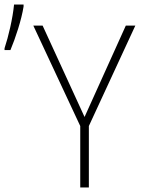

<svg xmlns="http://www.w3.org/2000/svg" viewBox="-37 -827 657 847"><path d="M-17 -614V-606H9C31 -658 58 -740 67 -798V-807H25C19 -745 0 -665 -17 -614ZM317 0H355V-271L560 -714H518L336 -311L151 -714H110L317 -271Z"/></svg>

Font: Noto Sans Mono ExtraLight
Style: Regular
Weight: 200
Designer: Monotype Design Team
Foundry: Monotype Imaging Inc.
Version: Version 2.014